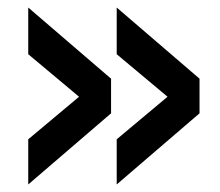

<svg xmlns="http://www.w3.org/2000/svg" viewBox="-20 -530 585 510"><path d="M275 -321V-229L55 -40V-160L190 -273L55 -386V-510ZM510 -321V-229L290 -40V-160L425 -273L290 -386V-510Z"/></svg>

Font: .
Style: 
Weight: 500
Designer: A.Korolkova, Vitaly Kuzmin
Foundry: ParaType Ltd
Version: Version 1.000; Glyphs 3.2, build 3192.0